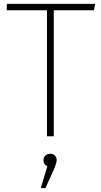

<svg xmlns="http://www.w3.org/2000/svg" viewBox="-20 -702 520 989"><path d="M238 90Q254 90 263 99.5Q272 109 272 123Q272 138 253 181L214 267H190L224 154Q204 146 204 123Q204 109 213.5 99.5Q223 90 238 90ZM464 -649H257V0H222V-649H15V-682H470Z"/></svg>

Font: FiraSans
Style: Regular
Weight: 200
Designer: Carrois Corporate & Edenspiekermann AG
Foundry: Carrois Corporate GbR & Edenspiekermann AG
Version: Version 3.106;PS 003.106;hotconv 1.0.70;makeotf.lib2.5.58329